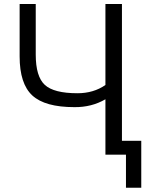

<svg xmlns="http://www.w3.org/2000/svg" viewBox="-20 -750 750 931"><path d="M153.3 -485.4Q153.3 -378.9 197.3 -338.4Q241.2 -297.9 355.5 -297.9Q433.6 -297.9 491.2 -337.9V-730.5H571.3V-67.4H665V160.2H590.8V0H571.3H541H491.2V-268.6Q423.8 -229.5 340.8 -230.5Q198.2 -230.5 136.7 -287.1Q75.2 -343.8 75.2 -476.6V-730.5H153.3Z"/></svg>

Font: Mgen+ 1c regular
Style: Regular
Weight: 400
Designer: [Source Han Sans]
Ryoko NISHIZUKA  (kana & ideographs); Paul D. Hunt (Latin, Greek & Cyrillic); Wenlong ZHANG  (bopomofo
Version: Version 1.059.20150602